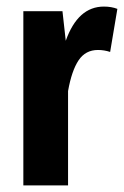

<svg xmlns="http://www.w3.org/2000/svg" viewBox="-20 -564 377 584"><path d="M337 -537 315 -406Q297 -412 278 -412Q240 -412 219 -380.5Q198 -349 187 -287V0H51V-530H170L180 -440Q217 -544 296 -544Q319 -544 337 -537Z"/></svg>

Font: Fira Sans Compressed SemiBold
Style: Regular
Weight: 600
Width: 1
Designer: bBox Type GmbH & Carrois Corporate GbR & Edenspiekermann AG
Foundry: bBox Type GmbH & Carrois Corporate GbR & Edenspiekermann AG
Version: Version 4.301